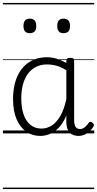

<svg xmlns="http://www.w3.org/2000/svg" viewBox="-20 -909 662 1308"><path d="M254 17Q200 17 158.5 -12Q117 -41 93 -97Q69 -153 69 -234Q69 -285 78.5 -328.5Q88 -372 107 -407Q126 -442 154 -467Q182 -492 218.5 -505.5Q255 -519 300 -519Q334 -519 366 -509Q398 -499 432 -480V-496Q432 -506 438.5 -510.5Q445 -515 459 -515Q473 -515 479 -510.5Q485 -506 485 -496V-92Q485 -71 489 -57.5Q493 -44 502 -37Q511 -30 525 -30Q536 -30 545.5 -34.5Q555 -39 565 -49Q575 -59 585 -73Q590 -80 596.5 -79.5Q603 -79 610 -73Q617 -68 619 -61Q621 -54 617 -48Q606 -28 589.5 -13.5Q573 1 554.5 9Q536 17 516 17Q496 17 481 11.5Q466 6 455 -5.5Q444 -17 438.5 -34Q433 -51 432 -72Q432 -84 432 -97Q432 -110 432 -122Q410 -69 380 -38.5Q350 -8 318 4.5Q286 17 254 17ZM125 -237Q125 -178 140 -132Q155 -86 186 -59.5Q217 -33 263 -33Q298 -33 330.5 -52.5Q363 -72 389.5 -116.5Q416 -161 432 -234V-430Q396 -453 364 -461.5Q332 -470 301 -470Q268 -470 241 -460Q214 -450 192.5 -431Q171 -412 156 -384Q141 -356 133 -319.5Q125 -283 125 -237ZM183 -683Q161 -683 150.5 -695Q140 -707 140 -732Q140 -757 150.5 -769.5Q161 -782 183 -782Q205 -782 216 -769.5Q227 -757 227 -732Q227 -707 216 -695Q205 -683 183 -683ZM413 -683Q391 -683 380.5 -695Q370 -707 370 -732Q370 -757 380.5 -769.5Q391 -782 413 -782Q435 -782 446 -769.5Q457 -757 457 -732Q457 -707 446 -695Q435 -683 413 -683ZM0 369H622V379H0ZM0 -20H622V0H0ZM0 -505H622V-500H0ZM0 -889H622V-879H0Z"/></svg>

Font: Playwrite HR Lijeva Guides
Style: Regular
Weight: 400
Designer: Veronika Burian, José Scaglione
Foundry: TypeTogether
Version: Version 1.003